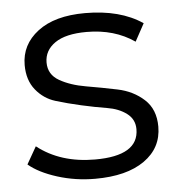

<svg xmlns="http://www.w3.org/2000/svg" viewBox="-44 -572 577 619"><g transform="rotate(-5 244.5 -262.5)"><path d="M240 5Q176 5 117.5 -13.5Q59 -32 26 -60L58 -116Q133 -57 245 -57Q386 -57 386 -143Q386 -175 360.5 -194Q335 -213 297.5 -219Q260 -225 215.5 -235Q171 -245 133.5 -256.5Q96 -268 70.5 -299.5Q45 -331 45 -380Q45 -446 100 -488Q155 -530 253 -530Q367 -530 439 -481L408 -424Q343 -469 253 -469Q185 -469 150.5 -445Q116 -421 116 -382Q116 -343 151 -323Q186 -303 236 -294.5Q286 -286 336.5 -275.5Q387 -265 422 -233Q457 -201 457 -145Q457 -76 399.5 -35.5Q342 5 240 5Z"/></g></svg>

Font: Montserrat Alternates
Style: Regular
Weight: 400
Designer: Julieta Ulanovsky
Foundry: Julieta Ulanovsky
Version: Version 7.200;PS 007.200;hotconv 1.0.88;makeotf.lib2.5.64775